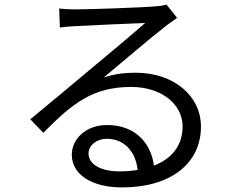

<svg xmlns="http://www.w3.org/2000/svg" viewBox="-20 -774 1040 837"><path d="M580 -33C555 -29 528 -27 499 -27C421 -27 366 -57 366 -105C366 -140 401 -169 446 -169C522 -169 572 -112 580 -33ZM238 -737 241 -654C262 -657 285 -659 307 -660C360 -663 560 -672 613 -674C562 -629 437 -524 381 -478C323 -429 195 -322 112 -254L169 -195C296 -324 385 -395 552 -395C682 -395 776 -321 776 -223C776 -141 731 -83 651 -52C639 -147 572 -229 447 -229C354 -229 293 -168 293 -99C293 -16 376 43 512 43C724 43 856 -61 856 -222C856 -357 737 -457 571 -457C526 -457 478 -452 432 -436C510 -501 646 -617 696 -655C714 -670 734 -683 752 -696L706 -754C696 -751 682 -748 652 -746C599 -741 361 -733 309 -733C289 -733 261 -734 238 -737Z"/></svg>

Font: GenYoGothic2 TW R
Style: Regular
Weight: 400
Version: Version 2.100;PS 2.1;hotconv 16.6.51;makeotf.lib2.5.65220 DE